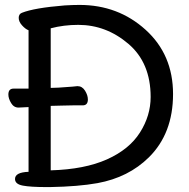

<svg xmlns="http://www.w3.org/2000/svg" viewBox="-20 -742 768 780"><path d="M186 -385H189L218 -386Q253 -388 274 -390L294 -392H295Q314 -392 325.5 -373.5Q337 -355 337 -338Q337 -314 316 -314H277Q249 -314 229 -313L190 -312H186V-50Q324 -54 414.5 -94.5Q505 -135 548.5 -203.5Q592 -272 592 -348Q592 -487 501.5 -564Q411 -641 298 -641Q239 -641 186 -627ZM96 -307Q58 -305 56 -305H55Q36 -305 25 -323.5Q14 -342 14 -358Q14 -382 35 -382H96V-619Q83 -624 69.5 -639Q56 -654 56 -669.5Q56 -685 69 -690Q119 -710 243 -720Q277 -722 303 -722Q460 -722 571.5 -621Q683 -520 683 -360Q683 -200 585 -103Q502 -21 376 2Q298 16 183 18H169Q104 18 72.5 12Q41 6 41 -15Q41 -42 96 -44Z"/></svg>

Font: LXGW ZhenKai
Style: Regular
Weight: 400
Designer: LXGW / Fontworks Inc.
Foundry: LXGW / Fontworks Inc.
Version: Version 0.800;June 8, 2025